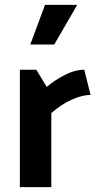

<svg xmlns="http://www.w3.org/2000/svg" viewBox="-20 -773 398 793"><path d="M166 -753H299L204 -589H105ZM328 -485 354 -381Q321 -381 277.5 -362Q234 -343 192 -306V0H62V-485H130L173 -414Q203 -440 246 -462.5Q289 -485 328 -485Z"/></svg>

Font: Palanquin Dark
Style: Regular
Weight: 400
Designer: Pria Ravichandran
Version: Version 1.000